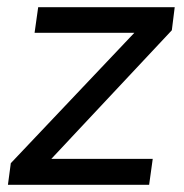

<svg xmlns="http://www.w3.org/2000/svg" viewBox="-20 -513 512 533"><path d="M2 0H394L404 -72H122.5L457 -429L465 -493H86L76 -422H353L10 -60Z"/></svg>

Font: HK Grotesk
Style: Italic
Weight: 400
Italic angle: -16°
Designer: Alfredo Marco Pradil
Foundry: Hanken Design Co.
Version: Version 3.001;FEAKit 1.0